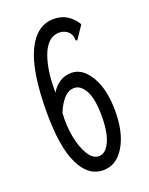

<svg xmlns="http://www.w3.org/2000/svg" viewBox="-125 -696 599 772"><g transform="rotate(-20 175.0 -310.0)"><path d="M183 10Q118 10 82.5 -64.5Q47 -139 47 -284Q47 -461 87.5 -545.5Q128 -630 201 -630Q234 -630 258 -615Q282 -600 299 -572L266 -523L261 -516L256 -519Q255 -526 254 -534Q253 -542 244 -554Q227 -571 203 -571Q188 -571 172 -563Q156 -555 141.5 -531.5Q127 -508 117 -464Q107 -420 107 -349Q122 -374 144 -388Q166 -402 194 -402Q242 -402 275 -346Q308 -290 308 -198Q308 -105 273.5 -47.5Q239 10 183 10ZM185 -49Q213 -49 231.5 -87.5Q250 -126 250 -197Q250 -272 230.5 -306.5Q211 -341 184 -341Q159 -341 139.5 -319.5Q120 -298 106 -263Q102 -212 111 -162.5Q120 -113 139.5 -81Q159 -49 185 -49Z"/></g></svg>

Font: Inconsolata ExtraCondensed
Style: Regular
Weight: 400
Width: 2
Monospace: yes
Designer: Raph Levien, Cyreal, Brenton Simpson
Foundry: Raph Levien, Cyreal, Google
Version: Version 3.000; ttfautohint (v1.8.2.53-6de2)